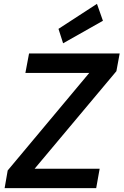

<svg xmlns="http://www.w3.org/2000/svg" viewBox="-20 -978 642 998"><path d="M4 0 20 -92 444 -599H112L131 -700H602L585 -608L160 -101H498L480 0ZM308 -753 284 -828 484 -958 515 -870Z"/></svg>

Font: DM Sans 12pt SemiBold
Style: Italic
Weight: 600
Italic angle: -10°
Version: Version 4.004;gftools[0.9.30]